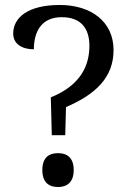

<svg xmlns="http://www.w3.org/2000/svg" viewBox="-20 -744 514 771"><path d="M184 -353 188 -201H242L245 -314C364 -365 436 -433 436 -543C436 -657 346 -724 220 -724C93 -724 33 -674 33 -609C33 -568 68 -546 116 -546C116 -615 145 -675 228 -675C306 -675 339 -629 339 -560C339 -480 303 -401 184 -353ZM213 7C247 7 276 -10 276 -61C276 -113 247 -129 213 -129C178 -129 150 -113 150 -61C150 -10 178 7 213 7Z"/></svg>

Font: Noto Fangsong KSS Vertical
Style: Regular
Weight: 400
Designer: LIU Zhao, ZHANG Congyu, Kushim JIANG
Foundry: Guyu Beijing Co. Ltd.
Version: Version 1.000;November 16, 2022;FontCreator 11.5.0.2427 64-b